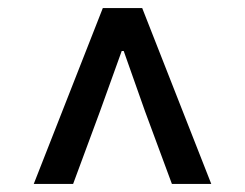

<svg xmlns="http://www.w3.org/2000/svg" viewBox="-20 -774 610 478"><path d="M64 -316H162L229 -497L283 -647H288L341 -497L408 -316H506L334 -754H236Z"/></svg>

Font: Noto Sans CJK TC Medium
Style: Regular
Weight: 500
Designer: Ryoko NISHIZUKA 西塚涼子 (kana, bopomofo & ideographs); Paul D. Hunt (Latin, Greek & Cyrillic); Sandoll Communications 산돌커뮤니
Foundry: Adobe
Version: Version 2.004;hotconv 1.0.118;makeotfexe 2.5.65603